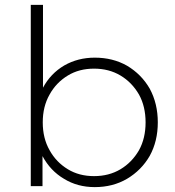

<svg xmlns="http://www.w3.org/2000/svg" viewBox="-20 -762 715 786"><path d="M368 -526Q442 -526 500 -493Q559 -458 593 -399Q626 -338 626 -261Q626 -184 593 -124Q559 -65 500 -30Q442 4 368 4Q297 4 242 -30Q186 -63 154 -123V0H106V-742H156V-403Q187 -461 243 -494Q299 -526 368 -526ZM549 -147Q576 -196 576 -261Q576 -326 549 -375Q520 -425 473 -453Q426 -481 365 -481Q304 -481 258 -453Q210 -424 183 -375Q155 -326 155 -261Q155 -196 183 -147Q210 -98 258 -69Q304 -41 365 -41Q426 -41 473 -69Q520 -97 549 -147Z"/></svg>

Font: Montserrat Light Alt1
Style: Light
Weight: 500
Designer: Differentunic
Foundry: Julieta Ulanovsky
Version: 0.1